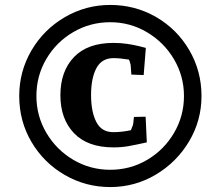

<svg xmlns="http://www.w3.org/2000/svg" viewBox="-20 -635 885 770"><path d="M421.9 115.2Q323.7 115.2 239.7 66.7Q155.8 18.1 106.4 -65.4Q57.1 -148.9 57.1 -250Q57.1 -349.1 106.4 -433.1Q155.8 -517.1 240 -566.2Q324.2 -615.2 421.9 -615.2Q522 -615.2 606 -566.7Q689.9 -518.1 739 -434.1Q788.1 -350.1 788.1 -250Q788.1 -151.9 738.5 -68.4Q689 15.1 605 65.2Q521 115.2 421.9 115.2ZM421.9 -545.9Q341.8 -545.9 273.9 -506.3Q206.1 -466.8 166 -398.9Q126 -331.1 126 -250Q126 -169.9 166 -102.1Q206.1 -34.2 273.9 5.9Q341.8 45.9 421.9 45.9Q502.9 45.9 570.6 5.9Q638.2 -34.2 678 -102.1Q717.8 -169.9 717.8 -250Q717.8 -329.1 678 -397Q638.2 -464.8 570.1 -505.4Q502 -545.9 421.9 -545.9ZM435.1 -43.9Q331.1 -43.9 276.6 -101.1Q222.2 -158.2 222.2 -252.9Q222.2 -349.1 276.6 -406Q331.1 -462.9 435.1 -462.9Q464.8 -462.9 490.5 -459Q516.1 -455.1 537.1 -450Q558.1 -444.8 564.9 -442.9L556.2 -334L506.8 -335.9L503.9 -375Q502.9 -377.9 501.5 -384Q500 -390.1 497.1 -396Q460.9 -401.9 435.1 -401.9Q388.2 -401.9 366.7 -361.8Q345.2 -321.8 345.2 -253.9Q345.2 -187 366.2 -146Q387.2 -105 434.1 -105Q468.3 -105 504.9 -112.8Q505.9 -115.7 509.5 -124.3Q513.2 -132.8 514.2 -138.2L517.1 -166L564 -167L568.8 -64Q524.9 -54.2 496.3 -49.1Q467.8 -43.9 435.1 -43.9Z"/></svg>

Font: Sura
Style: Bold
Weight: 700
Designer: Carolina Giovagnoli
Foundry: Huerta Tipografica
Version: Version 1.002;PS 001.002;hotconv 1.0.70;makeotf.lib2.5.58329